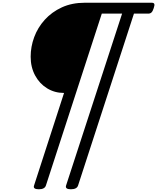

<svg xmlns="http://www.w3.org/2000/svg" viewBox="-20 -999 1153 1409"><path d="M265 390Q220 390 230 362L450 -317H448Q381 -317 325.5 -351Q270 -385 237.5 -445.5Q205 -506 205 -583Q205 -656 231 -726.5Q257 -797 308.5 -854Q360 -911 434 -945Q508 -979 604 -979H1093Q1108 -979 1112 -970.5Q1116 -962 1108 -939Q1101 -917 1092 -908Q1083 -899 1068 -899H963L553 362Q544 390 500 390Q456 390 465 362L876 -899H727L317 362Q308 390 265 390Z"/></svg>

Font: Playwrite IE
Style: Regular
Weight: 400
Designer: Veronika Burian, José Scaglione
Foundry: TypeTogether
Version: Version 1.002